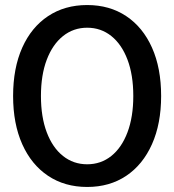

<svg xmlns="http://www.w3.org/2000/svg" viewBox="-20 -730 690 762"><path d="M326 12Q237 12 170.8 -32.2Q104.5 -76.5 68.2 -157.8Q32 -239 32 -349Q32 -459.5 68.2 -540.8Q104.5 -622 170.8 -666Q237 -710 326 -710Q415 -710 481 -666Q547 -622 583.2 -541Q619.5 -460 619.5 -349Q619.5 -239 583.2 -157.8Q547 -76.5 481 -32.2Q415 12 326 12ZM326 -78Q380.5 -78 421.8 -111Q463 -144 486 -205Q509 -266 509 -349Q509 -432.5 486 -493.2Q463 -554 421.8 -587Q380.5 -620 326 -620Q271.5 -620 230 -586.8Q188.5 -553.5 165.5 -492.8Q142.5 -432 142.5 -349Q142.5 -266 165.5 -205Q188.5 -144 230 -111Q271.5 -78 326 -78Z"/></svg>

Font: Azeret Mono Thin
Style: Regular
Weight: 100
Designer: Martin Vácha
Foundry: Displaay
Version: Version 1.002